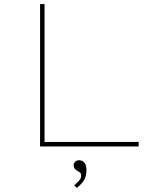

<svg xmlns="http://www.w3.org/2000/svg" viewBox="-20 -720 780 944"><path d="M177 0V-700H199V-22H662V0ZM358 204 345 191Q352 184 360 177Q368 170 373.5 162Q379 154 379 144Q379 136 376 131Q373 126 362 121Q352 116 347 109Q342 102 342 92Q342 83 349 75.5Q356 68 369 68Q386 68 395.5 80.5Q405 93 405 114Q405 127 403 138.5Q401 150 396 160.5Q391 171 381.5 181.5Q372 192 358 204Z"/></svg>

Font: Lexend Tera Thin
Style: Regular
Weight: 250
Version: Version 1.007